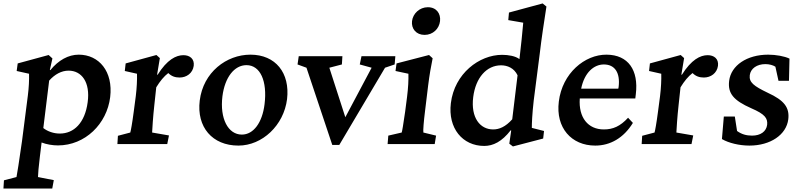

<svg xmlns="http://www.w3.org/2000/svg" viewBox="-45 -838 4643 1117"><path d="M-25 259H259L268 210L176 192C176 176 180 130 187 73L197 -9C225 2 261 8 292 8C450 8 577 -117 596 -273C614 -422 531 -520 413 -520C353 -520 295 -488 248 -430L245 -431L260 -498L238 -518L58 -469L52 -425L124 -409C125 -374 123 -329 117 -282L83 -17C67 99 54 176 51 192L-22 211ZM207 -93 241 -369C274 -406 313 -427 354 -427C430 -427 481 -360 465 -243C449 -123 385 -61 303 -61C266 -61 231 -74 207 -93Z M638 0H928L938 -50L840 -67C841 -88 845 -157 853 -228L864 -330C886 -366 909 -394 934 -413C953 -394 974 -387 1000 -387C1040 -387 1076 -412 1082 -455C1087 -496 1059 -517 1022 -517C979 -517 927 -491 872 -403L869 -404L885 -500L865 -518L686 -469L681 -425L752 -409C753 -374 751 -328 745 -279L733 -188C724 -119 716 -77 713 -67L641 -48Z M1342 9C1481 9 1606 -109 1625 -261C1643 -414 1558 -520 1412 -520C1272 -520 1137 -417 1117 -253C1098 -99 1190 9 1342 9ZM1249 -278C1263 -388 1318 -459 1389 -459C1469 -459 1511 -367 1494 -231C1481 -125 1430 -55 1362 -55C1282 -55 1233 -148 1249 -278Z M1888 5H1929L2195 -444L2251 -463L2255 -511H2058L2048 -463L2117 -444L1964 -156L1871 -444L1944 -463L1947 -511H1693L1686 -463L1738 -444Z M2210 0H2484L2492 -49L2418 -67C2416 -79 2420 -131 2428 -194L2446 -342C2454 -405 2462 -450 2472 -499L2451 -518L2262 -469L2256 -425L2331 -409C2332 -374 2330 -328 2323 -273L2312 -188C2301 -112 2295 -76 2292 -67L2214 -49ZM2352 -715C2347 -671 2376 -635 2425 -635C2474 -635 2510 -671 2515 -715C2520 -759 2494 -796 2444 -796C2396 -796 2357 -759 2352 -715Z M2939 14 3115 -32 3120 -76 3049 -94C3049 -120 3051 -174 3060 -253L3095 -525C3106 -620 3119 -702 3134 -800L3112 -818L2916 -765L2912 -721L2999 -706C2997 -676 2984 -551 2977 -494C2954 -512 2913 -519 2876 -519C2743 -519 2599 -410 2578 -238C2560 -92 2646 11 2772 11C2824 11 2875 -14 2926 -80L2929 -79L2918 -2ZM2708 -273C2722 -386 2786 -458 2870 -458C2907 -458 2946 -442 2966 -400L2935 -144C2896 -100 2859 -85 2824 -85C2748 -85 2693 -153 2708 -273Z M3418 9C3505 9 3583 -35 3637 -123L3609 -153C3563 -103 3521 -85 3468 -85C3376 -85 3320 -154 3328 -265H3651L3654 -290C3671 -430 3610 -519 3484 -520C3357 -521 3226 -412 3206 -247C3187 -95 3279 9 3418 9ZM3336 -322C3355 -417 3411 -463 3468 -463C3532 -463 3564 -415 3554 -332L3552 -322Z M3688 0H3978L3988 -50L3890 -67C3891 -88 3895 -157 3903 -228L3914 -330C3936 -366 3959 -394 3984 -413C4003 -394 4024 -387 4050 -387C4090 -387 4126 -412 4132 -455C4137 -496 4109 -517 4072 -517C4029 -517 3977 -491 3922 -403L3919 -404L3935 -500L3915 -518L3736 -469L3731 -425L3802 -409C3803 -374 3801 -328 3795 -279L3783 -188C3774 -119 3766 -77 3763 -67L3691 -48Z M4315 9C4437 9 4530 -54 4541 -144C4549 -212 4518 -254 4422 -298C4339 -338 4312 -359 4317 -401C4322 -439 4358 -465 4408 -465C4430 -465 4452 -459 4466 -450L4484 -368H4545L4548 -497C4519 -511 4469 -520 4424 -520C4300 -520 4208 -457 4197 -368C4188 -295 4222 -254 4326 -208C4405 -174 4422 -150 4418 -112C4413 -73 4380 -49 4330 -49C4297 -49 4269 -57 4243 -76L4230 -160H4166L4155 -29C4194 -6 4256 9 4315 9Z"/></svg>

Font: TPK Tissa Web SemiBold
Style: Italic
Weight: 600
Italic angle: -7°
Designer: Jacques Le Bailly, Suppakit Chalermlarp | Katatrad Co.,Ltd.
Foundry: Jacques Le Bailly, Cadson Demak Co.,Ltd.
Version: Version 5.000;Glyphs 3.1.2 (3151)